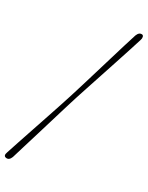

<svg xmlns="http://www.w3.org/2000/svg" viewBox="-211 -902 901 1170"><g transform="rotate(20 239.5 -316.5)"><path d="M255 -309.5Q238 -276.5 214.2 -230Q190.5 -183.5 163.8 -130.2Q137 -77 109.8 -23.5Q82.5 30 58.5 77.5Q34.5 125 17 159.5Q1 186 -20 179Q-41.5 172 -25.5 145Q-7 110 18.8 62.5Q44.5 15 73.5 -38Q102.5 -91 131 -143.5Q159.5 -196 184.2 -241.8Q209 -287.5 225.5 -320Q242.5 -352.5 266 -399Q289.5 -445.5 316.5 -499Q343.5 -552.5 370.5 -606.2Q397.5 -660 422 -708.2Q446.5 -756.5 465 -791.5Q481 -818 502 -811.5Q509.5 -809 510.2 -798.8Q511 -788.5 504.5 -777Q487 -743 462 -695.8Q437 -648.5 408.2 -595Q379.5 -541.5 351 -488.5Q322.5 -435.5 297.5 -389Q272.5 -342.5 255 -309.5Z"/></g></svg>

Font: Fraunces 9pt Light
Style: Italic
Weight: 300
Italic angle: -16°
Version: Version 1.000;[0bf87f6ff]